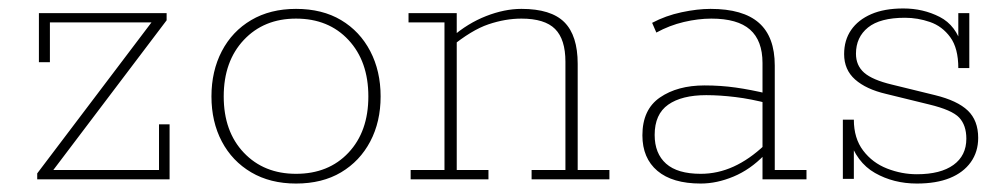

<svg xmlns="http://www.w3.org/2000/svg" viewBox="-20 -424 2383 454"><path d="M68 0V-14L345 -380L352 -371H98V-277H72V-393H374V-376L97 -10L96 -22H356V-130H381V0Z M680 10Q619 10 574 -16.5Q529 -43 504.5 -89.5Q480 -136 480 -196Q480 -256 504.5 -303Q529 -350 574 -376.5Q619 -403 680 -403Q742 -403 786.5 -376.5Q831 -350 855.5 -303Q880 -256 880 -196Q880 -136 855.5 -89.5Q831 -43 786.5 -16.5Q742 10 680 10ZM680 -13Q757 -13 804 -63Q851 -113 851 -196Q851 -279 804 -329.5Q757 -380 680 -380Q604 -380 556.5 -329.5Q509 -279 509 -196Q509 -113 556.5 -63Q604 -13 680 -13Z M951 0V-22H1031V-371H946V-393H1060V-341L1048 -336Q1086 -369 1129.5 -386Q1173 -403 1213 -403Q1283 -403 1314.5 -371.5Q1346 -340 1346 -273V-22H1421V0H1237V-22H1317V-278Q1317 -331 1292.5 -355.5Q1268 -380 1213 -380Q1175 -380 1135 -366.5Q1095 -353 1045 -312L1060 -335V-22H1135V0Z M1637 10Q1570 10 1534.5 -20Q1499 -50 1499 -104Q1499 -165 1540.5 -193.5Q1582 -222 1646 -222Q1684 -222 1719.5 -217Q1755 -212 1797 -202L1783 -195V-275Q1783 -328 1753.5 -354Q1724 -380 1662 -380Q1631 -380 1597 -372Q1563 -364 1532 -347L1522 -370Q1554 -387 1591.5 -395Q1629 -403 1660 -403Q1737 -403 1774.5 -370Q1812 -337 1812 -269V-22H1887V0H1783V-59L1787 -57Q1754 -23 1714.5 -6.5Q1675 10 1637 10ZM1637 -13Q1677 -13 1714.5 -30Q1752 -47 1788 -81L1783 -68V-190L1798 -179Q1756 -190 1719 -194.5Q1682 -199 1650 -199Q1592 -199 1560 -176.5Q1528 -154 1528 -105Q1528 -61 1555 -37Q1582 -13 1637 -13Z M2148 10Q2093 10 2049 -15Q2005 -40 1987 -98L1999 -105V-1H1973V-141H1999Q1999 -97 2021 -68Q2043 -39 2077.5 -25.5Q2112 -12 2148 -12Q2204 -12 2234.5 -34Q2265 -56 2265 -96Q2265 -128 2248 -146Q2231 -164 2177 -177L2075 -202Q2028 -213 2002 -236Q1976 -259 1976 -296Q1976 -329 1992.5 -353Q2009 -377 2040 -390.5Q2071 -404 2116 -404Q2163 -404 2202 -384Q2241 -364 2255 -314L2246 -309V-393H2272V-263H2246Q2246 -310 2227 -336Q2208 -362 2179 -372Q2150 -382 2120 -382Q2061 -382 2032.5 -359Q2004 -336 2004 -297Q2004 -269 2023.5 -252Q2043 -235 2089 -224L2191 -199Q2244 -186 2268.5 -162.5Q2293 -139 2293 -98Q2293 -65 2275.5 -40.5Q2258 -16 2226 -3Q2194 10 2148 10Z"/></svg>

Font: Rokkitt Thin
Style: Regular
Weight: 250
Version: Version 3.103